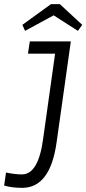

<svg xmlns="http://www.w3.org/2000/svg" viewBox="-42 -900 417 927"><path d="M65 7Q17 7 -22 -4L-13 -67Q29 -58 64 -58Q143 -58 166 -228L224 -641H93L102 -700H300L231 -211Q200 7 65 7ZM204 -880H247L355 -780L334 -751L217 -826L79 -751L66 -780Z"/></svg>

Font: Gudea
Style: Italic
Weight: 400
Version: Version 1.002